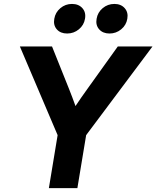

<svg xmlns="http://www.w3.org/2000/svg" viewBox="-20 -966 803 986"><path d="M231 0 275.9 -272 82 -727.5H247.1L334.5 -509.3Q343.3 -487.3 351.6 -465.3Q359.9 -443.4 367.7 -421.4Q382.3 -443.4 397.5 -465.3Q412.6 -487.3 428.7 -509.3L585 -727.5H763.2L422.4 -272L377.4 0ZM542.5 -793.9Q508.3 -793.9 489.3 -815.4Q470.2 -836.9 476.1 -869.6Q481.4 -902.3 507.3 -924.1Q533.2 -945.8 567.4 -945.8Q601.1 -945.8 620.4 -924.1Q639.6 -902.3 633.8 -869.6Q628.4 -836.9 602.3 -815.4Q576.2 -793.9 542.5 -793.9ZM324.7 -793.9Q290.5 -793.9 271.7 -815.4Q252.9 -836.9 258.8 -869.6Q264.2 -902.3 290 -924.1Q315.9 -945.8 349.6 -945.8Q383.8 -945.8 403.1 -924.1Q422.4 -902.3 416.5 -869.6Q411.1 -836.9 385 -815.4Q358.9 -793.9 324.7 -793.9Z"/></svg>

Font: Inter Display
Style: Bold Italic
Weight: 700
Italic angle: -9.39999°
Designer: Rasmus Andersson
Foundry: rsms
Version: Version 4.000;git-a52131595